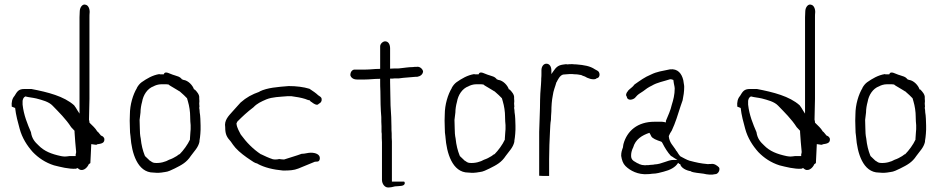

<svg xmlns="http://www.w3.org/2000/svg" viewBox="-20 -787 4177 850"><path d="M47 -309C50 -279 60 -242 67 -217C78 -176 100 -142 125 -114C150 -88 181 -67 219 -55C247 -48 285 -38 316 -40L323 -43L325 -42C344 -23 366 -43 373 -60L380 -65C382 -91 382 -117 384 -148V-149C398 -147 411 -144 409 -148C429 -151 444 -153 442 -173C439 -181 435 -184 427 -187C422 -192 415 -203 411 -205H410V-206C402 -220 389 -231 376 -244V-246C376 -249 375 -253 374 -257V-258C375 -288 375 -319 376 -349V-710C376 -718 376 -724 377 -734C377 -750 370 -764 359 -766C346 -771 333 -755 333 -736C333 -727 332 -719 332 -710V-284L323 -298C318 -307 314 -313 308 -321C263 -361 192 -379 119 -393H88C62 -393 56 -382 44 -362C34 -351 30 -334 32 -315ZM80 -324V-341C82 -349 83 -355 92 -360H93C107 -356 124 -355 141 -351C167 -344 196 -337 213 -319C240 -291 272 -260 295 -224C299 -220 305 -213 310 -208V-202C312 -172 314 -144 317 -116C317 -112 317 -108 315 -104V-96H287C280 -95 273 -94 267 -94C261 -94 256 -95 250 -96C208 -105 176 -117 150 -144C135 -158 121 -173 117 -202C102 -237 85 -277 80 -324ZM149 -144 150 -143V-144ZM310 -202Z M555 -223C555 -206 556 -193 558 -182V-181C563 -111 588 -23 659 -23H660C677 -21 692 -22 707 -25H708C727 -27 737 -34 753 -41C785 -57 806 -68 825 -97C840 -118 857 -133 863 -159V-163C865 -173 866 -184 867 -195C867 -201 868 -208 868 -213V-231C868 -241 867 -251 867 -261C866 -272 866 -282 864 -290V-291C864 -298 863 -303 862 -309V-310L863 -315C863 -317 862 -324 862 -328V-329C863 -335 863 -342 862 -351V-353C864 -368 851 -382 842 -391H839C833 -410 813 -430 794 -433H792C790 -435 786 -435 784 -437V-438C775 -448 767 -449 752 -454C732 -459 711 -476 705 -458H688L685 -459C655 -454 630 -439 607 -423C599 -417 592 -409 586 -398V-397C569 -369 555 -324 555 -280C554 -262 554 -244 555 -223ZM598 -256C599 -266 600 -276 602 -289C602 -304 605 -322 609 -336C614 -366 632 -395 660 -405C667 -409 680 -414 695 -414H710C714 -414 719 -414 725 -413H726C731 -408 740 -404 746 -400L766 -388C769 -386 771 -385 774 -383H775C781 -377 788 -372 794 -366L808 -352L812 -338C818 -318 822 -293 822 -269V-267C822 -255 823 -244 824 -233V-215C824 -210 823 -206 823 -203C822 -193 822 -185 821 -174V-169C811 -147 792 -121 775 -104H773C770 -102 766 -99 762 -96L746 -87C740 -84 735 -82 729 -80C714 -71 688 -63 663 -66C655 -67 650 -72 645 -75H644C637 -82 629 -89 622 -96V-97L621 -98C612 -121 606 -144 603 -174C600 -187 599 -204 599 -219C599 -233 598 -246 598 -256ZM745 -400H746ZM753 -40V-41ZM812 -338V-339ZM867 -261Z M977 -223C977 -191 985 -179 1002 -160C1008 -151 1015 -141 1023 -132C1040 -113 1067 -93 1090 -78C1098 -72 1109 -65 1119 -63H1120V-62C1151 -45 1190 -36 1233 -32C1262 -32 1281 -33 1301 -41C1324 -50 1351 -62 1374 -71H1375L1387 -72C1392 -73 1396 -78 1396 -87C1396 -103 1378 -111 1356 -111C1342 -111 1331 -106 1315 -106C1294 -98 1262 -89 1238 -81H1236C1229 -81 1223 -82 1216 -83C1213 -82 1206 -81 1201 -81C1197 -81 1193 -81 1188 -82C1172 -87 1150 -97 1136 -104H1135C1100 -127 1071 -157 1047 -190V-191H1046C1040 -204 1029 -220 1027 -239V-241L1031 -249C1053 -271 1074 -291 1102 -312C1118 -329 1136 -337 1159 -347C1186 -358 1218 -358 1251 -361H1271C1292 -358 1312 -355 1331 -349C1338 -346 1344 -344 1349 -343H1351C1353 -339 1355 -338 1359 -335H1360C1364 -331 1376 -323 1384 -323C1388 -324 1390 -326 1393 -329H1394C1400 -332 1405 -340 1404 -346V-347C1404 -358 1396 -359 1391 -364H1390C1379 -375 1365 -384 1350 -394C1324 -402 1292 -406 1258 -406C1209 -402 1164 -399 1129 -382V-381C1095 -369 1071 -356 1045 -333C1034 -320 1020 -306 1009 -293C991 -273 972 -254 977 -224ZM1258 -406Z M1531 -454C1534 -443 1544 -435 1561 -435H1595C1616 -435 1636 -438 1658 -438H1663V-424C1663 -415 1663 -399 1664 -383C1664 -347 1665 -301 1668 -269V-268C1668 -254 1668 -241 1669 -228V-203L1670 -195C1670 -182 1670 -169 1671 -157V9C1671 27 1683 43 1698 43C1708 43 1719 41 1729 38H1730C1752 36 1769 38 1772 25C1772 19 1770 17 1768 17H1715V-161C1714 -173 1714 -182 1714 -197C1713 -205 1713 -216 1713 -227C1713 -241 1712 -256 1712 -269C1711 -281 1710 -300 1709 -320C1709 -336 1708 -353 1708 -370C1708 -392 1707 -412 1707 -423V-439H1712C1717 -439 1721 -439 1727 -440H1746C1772 -444 1794 -444 1820 -447H1827C1840 -449 1852 -457 1853 -471C1851 -482 1838 -494 1824 -491H1823C1817 -491 1812 -491 1808 -490H1807C1790 -490 1773 -487 1754 -485H1753C1752 -485 1749 -484 1744 -484H1728L1707 -483V-573C1707 -591 1699 -604 1685 -604C1675 -604 1663 -593 1663 -582V-482H1658C1636 -482 1620 -479 1599 -479H1548C1538 -477 1531 -468 1531 -454ZM1728 -484Z M1949 -223C1949 -206 1950 -193 1952 -182V-181C1957 -111 1982 -23 2053 -23H2054C2071 -21 2086 -22 2101 -25H2102C2121 -27 2131 -34 2147 -41C2179 -57 2200 -68 2219 -97C2234 -118 2251 -133 2257 -159V-163C2259 -173 2260 -184 2261 -195C2261 -201 2262 -208 2262 -213V-231C2262 -241 2261 -251 2261 -261C2260 -272 2260 -282 2258 -290V-291C2258 -298 2257 -303 2256 -309V-310L2257 -315C2257 -317 2256 -324 2256 -328V-329C2257 -335 2257 -342 2256 -351V-353C2258 -368 2245 -382 2236 -391H2233C2227 -410 2207 -430 2188 -433H2186C2184 -435 2180 -435 2178 -437V-438C2169 -448 2161 -449 2146 -454C2126 -459 2105 -476 2099 -458H2082L2079 -459C2049 -454 2024 -439 2001 -423C1993 -417 1986 -409 1980 -398V-397C1963 -369 1949 -324 1949 -280C1948 -262 1948 -244 1949 -223ZM1992 -256C1993 -266 1994 -276 1996 -289C1996 -304 1999 -322 2003 -336C2008 -366 2026 -395 2054 -405C2061 -409 2074 -414 2089 -414H2104C2108 -414 2113 -414 2119 -413H2120C2125 -408 2134 -404 2140 -400L2160 -388C2163 -386 2165 -385 2168 -383H2169C2175 -377 2182 -372 2188 -366L2202 -352L2206 -338C2212 -318 2216 -293 2216 -269V-267C2216 -255 2217 -244 2218 -233V-215C2218 -210 2217 -206 2217 -203C2216 -193 2216 -185 2215 -174V-169C2205 -147 2186 -121 2169 -104H2167C2164 -102 2160 -99 2156 -96L2140 -87C2134 -84 2129 -82 2123 -80C2108 -71 2082 -63 2057 -66C2049 -67 2044 -72 2039 -75H2038C2031 -82 2023 -89 2016 -96V-97L2015 -98C2006 -121 2000 -144 1997 -174C1994 -187 1993 -204 1993 -219C1993 -233 1992 -246 1992 -256ZM2139 -400H2140ZM2147 -40V-41ZM2206 -338V-339ZM2261 -261Z M2367 -9C2370 -9 2378 -8 2387 -8H2411V-83C2411 -125 2413 -167 2415 -208C2416 -225 2416 -240 2419 -256C2419 -267 2420 -280 2421 -294C2421 -316 2423 -344 2427 -363C2430 -387 2438 -403 2443 -422V-423H2444C2449 -433 2458 -453 2473 -457H2474C2477 -457 2481 -458 2486 -458C2489 -458 2494 -459 2500 -459H2515C2521 -458 2525 -458 2531 -458C2535 -458 2538 -457 2539 -457H2540C2543 -456 2547 -456 2552 -455H2553C2557 -452 2563 -451 2570 -448L2579 -443C2588 -439 2598 -436 2607 -436C2616 -436 2619 -438 2622 -441H2624C2638 -445 2637 -468 2625 -474L2614 -480C2592 -495 2566 -499 2531 -502C2526 -502 2522 -502 2514 -503C2507 -503 2498 -503 2492 -502H2491C2489 -502 2489 -502 2487 -503C2483 -502 2476 -502 2472 -501C2450 -498 2441 -488 2430 -472L2421 -459V-475C2421 -492 2413 -505 2399 -505C2386 -505 2377 -492 2377 -476V-461C2377 -454 2377 -448 2376 -438V-431C2376 -424 2375 -418 2375 -413C2374 -400 2373 -387 2372 -373C2372 -364 2371 -354 2371 -344C2371 -299 2368 -250 2367 -203ZM2427 -358Z M2730 -97C2733 -78 2738 -63 2749 -52C2770 -31 2805 -13 2847 -16C2854 -16 2861 -17 2868 -18H2869C2886 -18 2903 -23 2918 -27C2946 -34 2970 -46 2982 -66L2987 -62V-61H2991C2995 -43 3019 -32 3038 -29H3039V-28C3051 -22 3076 -21 3095 -18C3110 -14 3132 -12 3146 -16H3147C3155 -16 3165 -26 3165 -38C3165 -41 3165 -43 3163 -46C3155 -54 3142 -64 3127 -61H3119C3117 -60 3113 -60 3109 -61L3091 -63L3073 -66C3062 -68 3046 -72 3035 -75H3034C3018 -80 3004 -89 2992 -95C2986 -101 2982 -108 2977 -116C2975 -118 2971 -123 2970 -126C2960 -142 2944 -155 2941 -182V-185C2944 -193 2948 -200 2954 -209C2970 -243 2981 -279 2993 -317L3002 -343C3006 -363 3009 -380 3009 -403C3009 -412 3006 -420 3005 -432C2998 -461 2981 -484 2946 -480C2913 -473 2888 -470 2862 -457C2833 -445 2815 -431 2789 -413C2781 -401 2770 -396 2760 -385V-384C2754 -378 2748 -366 2755 -359V-358C2759 -337 2788 -347 2794 -357C2804 -369 2811 -373 2827 -383C2838 -392 2851 -401 2866 -408C2889 -422 2919 -427 2946 -436H2951C2953 -436 2958 -434 2961 -433L2963 -419L2966 -404L2967 -396C2967 -368 2961 -345 2954 -323C2949 -299 2937 -274 2928 -252V-245C2923 -246 2916 -248 2911 -248H2877C2803 -248 2756 -208 2740 -149C2739 -146 2739 -141 2738 -136V-135C2733 -121 2730 -113 2730 -97ZM2774 -96V-101C2774 -111 2778 -125 2783 -134C2793 -170 2822 -188 2855 -199C2858 -194 2861 -189 2863 -184C2868 -174 2886 -167 2907 -160L2908 -159H2909C2909 -159 2911 -157 2913 -153C2923 -133 2936 -112 2950 -97C2954 -95 2960 -91 2964 -88L2979 -79H2961C2936 -79 2910 -60 2877 -59L2873 -58L2858 -57L2851 -56H2842C2839 -55 2834 -55 2829 -56C2825 -56 2819 -57 2815 -59C2814 -59 2810 -60 2808 -62C2804 -63 2797 -67 2791 -71C2784 -74 2774 -82 2774 -96ZM2857 -57H2858ZM2946 -480Z M3259 -309C3262 -279 3272 -242 3279 -217C3290 -176 3312 -142 3337 -114C3362 -88 3393 -67 3431 -55C3459 -48 3497 -38 3528 -40L3535 -43L3537 -42C3556 -23 3578 -43 3585 -60L3592 -65C3594 -91 3594 -117 3596 -148V-149C3610 -147 3623 -144 3621 -148C3641 -151 3656 -153 3654 -173C3651 -181 3647 -184 3639 -187C3634 -192 3627 -203 3623 -205H3622V-206C3614 -220 3601 -231 3588 -244V-246C3588 -249 3587 -253 3586 -257V-258C3587 -288 3587 -319 3588 -349V-710C3588 -718 3588 -724 3589 -734C3589 -750 3582 -764 3571 -766C3558 -771 3545 -755 3545 -736C3545 -727 3544 -719 3544 -710V-284L3535 -298C3530 -307 3526 -313 3520 -321C3475 -361 3404 -379 3331 -393H3300C3274 -393 3268 -382 3256 -362C3246 -351 3242 -334 3244 -315ZM3292 -324V-341C3294 -349 3295 -355 3304 -360H3305C3319 -356 3336 -355 3353 -351C3379 -344 3408 -337 3425 -319C3452 -291 3484 -260 3507 -224C3511 -220 3517 -213 3522 -208V-202C3524 -172 3526 -144 3529 -116C3529 -112 3529 -108 3527 -104V-96H3499C3492 -95 3485 -94 3479 -94C3473 -94 3468 -95 3462 -96C3420 -105 3388 -117 3362 -144C3347 -158 3333 -173 3329 -202C3314 -237 3297 -277 3292 -324ZM3361 -144 3362 -143V-144ZM3522 -202Z M3767 -223C3767 -206 3768 -193 3770 -182V-181C3775 -111 3800 -23 3871 -23H3872C3889 -21 3904 -22 3919 -25H3920C3939 -27 3949 -34 3965 -41C3997 -57 4018 -68 4037 -97C4052 -118 4069 -133 4075 -159V-163C4077 -173 4078 -184 4079 -195C4079 -201 4080 -208 4080 -213V-231C4080 -241 4079 -251 4079 -261C4078 -272 4078 -282 4076 -290V-291C4076 -298 4075 -303 4074 -309V-310L4075 -315C4075 -317 4074 -324 4074 -328V-329C4075 -335 4075 -342 4074 -351V-353C4076 -368 4063 -382 4054 -391H4051C4045 -410 4025 -430 4006 -433H4004C4002 -435 3998 -435 3996 -437V-438C3987 -448 3979 -449 3964 -454C3944 -459 3923 -476 3917 -458H3900L3897 -459C3867 -454 3842 -439 3819 -423C3811 -417 3804 -409 3798 -398V-397C3781 -369 3767 -324 3767 -280C3766 -262 3766 -244 3767 -223ZM3810 -256C3811 -266 3812 -276 3814 -289C3814 -304 3817 -322 3821 -336C3826 -366 3844 -395 3872 -405C3879 -409 3892 -414 3907 -414H3922C3926 -414 3931 -414 3937 -413H3938C3943 -408 3952 -404 3958 -400L3978 -388C3981 -386 3983 -385 3986 -383H3987C3993 -377 4000 -372 4006 -366L4020 -352L4024 -338C4030 -318 4034 -293 4034 -269V-267C4034 -255 4035 -244 4036 -233V-215C4036 -210 4035 -206 4035 -203C4034 -193 4034 -185 4033 -174V-169C4023 -147 4004 -121 3987 -104H3985C3982 -102 3978 -99 3974 -96L3958 -87C3952 -84 3947 -82 3941 -80C3926 -71 3900 -63 3875 -66C3867 -67 3862 -72 3857 -75H3856C3849 -82 3841 -89 3834 -96V-97L3833 -98C3824 -121 3818 -144 3815 -174C3812 -187 3811 -204 3811 -219C3811 -233 3810 -246 3810 -256ZM3957 -400H3958ZM3965 -40V-41ZM4024 -338V-339ZM4079 -261Z"/></svg>

Font: Scribbler
Style: Lt
Weight: 300
Designer: Mew Too
Foundry: Cannot Into Space Fonts
Version: Version 1.001